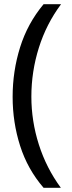

<svg xmlns="http://www.w3.org/2000/svg" viewBox="-20 -734 340 912"><path d="M40 -274Q40 -396 75.5 -509.5Q111 -623 187 -714H270Q200 -620 164.5 -507Q129 -394 129 -275Q129 -159 164.5 -47.5Q200 64 269 158H187Q111 70 75.5 -41.5Q40 -153 40 -274Z"/></svg>

Font: Noto Sans Deseret
Style: Regular
Weight: 400
Designer: Monotype Design Team
Foundry: Monotype Imaging Inc.
Version: Version 2.001; ttfautohint (v1.8.4.7-5d5b)